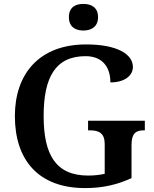

<svg xmlns="http://www.w3.org/2000/svg" viewBox="-20 -951 789 981"><path d="M406 -795C447 -795 481 -815 481 -863C481 -913 447 -931 406 -931C364 -931 332 -913 332 -863C332 -815 364 -795 406 -795ZM415 10C504 10 578 -7 652 -41V-211C652 -270 675 -285 714 -285H720V-334H430V-285H440C486 -285 515 -270 515 -215V-63C490 -57 460 -54 430 -54C264 -54 203 -162 203 -358C203 -554 262 -664 417 -664C507 -664 544 -604 544 -530C616 -530 659 -564 659 -609C659 -674 579 -724 420 -724C181 -724 56 -574 56 -358C56 -137 173 10 415 10Z"/></svg>

Font: Noto Serif Sinhala SemiBold
Style: Regular
Weight: 600
Designer: Jelle Bosma - Monotype Design Team
Foundry: Monotype Imaging Inc.
Version: Version 2.007